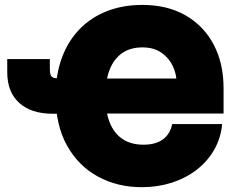

<svg xmlns="http://www.w3.org/2000/svg" viewBox="-20 -759 969 790"><path d="M563 11.2Q463.9 11.2 383.5 -32.2Q303.2 -75.7 256.1 -159.4Q209 -243.2 209 -364.3Q209 -450.7 234.1 -519.8Q259.3 -588.9 306.4 -637.9Q353.5 -687 419.4 -712.9Q485.4 -738.8 565.9 -738.8Q668.9 -738.8 743.9 -695.6Q818.8 -652.3 859.4 -575.2Q899.9 -498 899.9 -396V-292H333V-436H743.7L706.5 -419.9Q706.5 -453.6 691.2 -486.8Q675.8 -520 644.5 -542Q613.3 -564 565.9 -564Q516.6 -564 482.7 -540.5Q448.7 -517.1 431.2 -472.4Q413.6 -427.7 413.6 -363.8Q413.6 -299.8 431.4 -255.1Q449.2 -210.4 484.1 -187Q519 -163.6 570.3 -163.6Q595.7 -163.6 615.7 -169.2Q635.7 -174.8 650.6 -185.8Q665.5 -196.8 675 -212.6Q684.6 -228.5 688.5 -248.5H894Q888.7 -190.4 861.3 -142.8Q834 -95.2 789.3 -60.5Q744.6 -25.9 686.8 -7.3Q628.9 11.2 563 11.2ZM9.8 -516.1H185.1V-475.1Q185.1 -459.5 188.2 -450.9Q191.4 -442.4 199.5 -439.5Q207.5 -436.5 222.7 -436.5H265.1V-291H197.3Q108.4 -291 59.1 -335.7Q9.8 -380.4 9.8 -461.9Z"/></svg>

Font: Inter 28pt Black
Style: Regular
Weight: 900
Designer: Rasmus Andersson
Foundry: rsms
Version: Version 4.001;git-66647c0bb